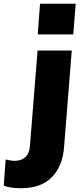

<svg xmlns="http://www.w3.org/2000/svg" viewBox="-125 -777 434 1022"><path d="M-46 79Q-13 79 9 60Q31 41 34 4L75 -508H257L216 6Q208 109 150 167Q92 225 -12 225Q-71 225 -105 211L-95 72Q-67 79 -46 79ZM278 -757 265 -594H76L88 -757Z"/></svg>

Font: Muli Black
Style: Italic
Weight: 900
Italic angle: -4.541°
Designer: Vernon Adams
Foundry: Vernon Adams
Version: Version 2.001